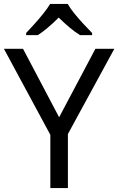

<svg xmlns="http://www.w3.org/2000/svg" viewBox="-20 -964 606 984"><path d="M283 -363 469 -714H566L328 -277V0H238V-273L0 -714H98ZM327 -944Q339 -922 361.5 -894.5Q384 -867 408.5 -840.5Q433 -814 452 -795V-784H390Q364 -800 336 -823.5Q308 -847 281 -874Q254 -847 227 -824Q200 -801 174 -784H114V-795Q133 -815 156.5 -841Q180 -867 202 -894.5Q224 -922 237 -944Z"/></svg>

Font: Noto Sans Hatran
Style: Regular
Weight: 400
Designer: Monotype Design Team
Foundry: Monotype Imaging Inc.
Version: Version 2.001; ttfautohint (v1.8.4.7-5d5b)